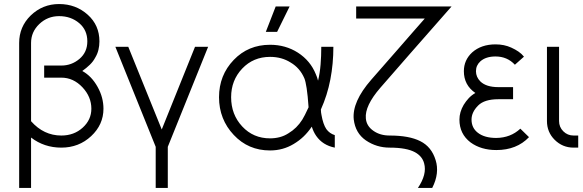

<svg xmlns="http://www.w3.org/2000/svg" viewBox="-20 -732 2891 952"><path d="M273 -712Q191 -712 132 -655Q75 -599 75 -519V200H134V-50Q199 0 284 0Q371 0 432 -57Q493 -114 493 -193Q493 -220 486 -247Q479 -274 464 -301Q434 -355 388 -380Q409 -395 425.5 -411Q442 -427 452 -446Q463 -464 468 -484.5Q473 -505 473 -527Q473 -607 415 -659Q356 -712 273 -712ZM134 -131V-519Q134 -574 175 -613Q216 -652 273 -652Q332 -652 373 -617Q413 -583 413 -527Q413 -473 374 -440Q335 -407 284 -407H199V-347H284Q344 -347 389 -299Q433 -252 433 -193Q433 -138 390 -99Q347 -60 284 -60Q197 -60 134 -131Z M552 -500 752 -4V200H812V-4L1012 -500H947L782 -90L616 -500Z M1319 -510Q1211 -510 1139 -435Q1066 -359 1066 -250Q1066 -195 1084.5 -148Q1103 -101 1139 -63Q1211 14 1319 14Q1383 14 1436 -18Q1463 -34 1485 -55Q1507 -76 1526 -104Q1530 -91 1535.5 -79.5Q1541 -68 1548 -58Q1564 -35 1587 -20.5Q1610 -6 1640 0V-62Q1627 -66 1616.5 -73.5Q1606 -81 1598 -92Q1590 -104 1584 -121.5Q1578 -139 1574 -162Q1573 -167 1572 -174Q1571 -181 1571 -189Q1603 -260 1618 -338Q1633 -416 1633 -500H1573Q1573 -454 1569.5 -411.5Q1566 -369 1557 -332Q1555 -341 1552 -349Q1549 -357 1546 -364Q1519 -431 1457 -471Q1396 -510 1319 -510ZM1319 -450Q1377 -450 1421 -422Q1467 -395 1489 -344Q1495 -330 1500.5 -294.5Q1506 -259 1510 -200Q1500 -178 1492 -162.5Q1484 -147 1479 -139Q1452 -96 1410 -71Q1390 -58 1367 -52Q1344 -46 1319 -46Q1236 -46 1181 -105Q1126 -164 1126 -250Q1126 -334 1181 -392Q1236 -450 1319 -450ZM1298 -574H1354L1416 -700H1347Z M1746 -700V-640H2086Q2086 -640 2083.5 -637Q2081 -634 2069 -620.5Q2057 -607 2029 -575Q2001 -543 1951 -485.5Q1901 -428 1821 -337Q1725 -227 1734 -140Q1742 -72 1794 -36Q1847 0 1912 0Q1996 0 2038 23Q2074 43 2083 78Q2098 132 2052 200H2123Q2142 163 2146 128Q2150 93 2140 62Q2120 -4 2064 -32Q2009 -60 1912 -60Q1865 -60 1832 -83Q1797 -107 1794 -145Q1788 -207 1866 -297Q1925 -365 2013 -465.5Q2101 -566 2219 -700Z M2524 -300H2451Q2391 -300 2362 -328Q2340 -350 2340 -379Q2340 -408 2362 -428Q2389 -452 2437 -452Q2495 -452 2533 -411L2578 -451Q2567 -465 2551 -476Q2535 -487 2515 -496Q2480 -512 2437 -512Q2366 -512 2321 -472Q2280 -434 2280 -379Q2280 -310 2337 -271Q2318 -260 2304 -245Q2290 -230 2279 -212Q2258 -176 2258 -139Q2258 -68 2313 -26Q2365 12 2441 12Q2542 12 2603 -52L2560 -94Q2512 -49 2441 -48Q2382 -48 2349 -74Q2318 -98 2318 -139Q2318 -176 2351 -209Q2382 -240 2451 -240H2524Z M2692 -500V-132Q2692 -77 2730 -39Q2769 0 2824 0H2847V-60H2824Q2794 -60 2773 -81Q2752 -102 2752 -132V-500Z"/></svg>

Font: Unageo
Style: Light
Weight: 300
Designer: Richard Sepsi
Foundry: Richard Sepsi
Version: Version 2.000